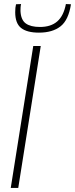

<svg xmlns="http://www.w3.org/2000/svg" viewBox="-20 -927 370 947"><path d="M33 0 144 -700H181L70 0ZM172 -766Q113 -766 84 -789Q55 -812 55 -867Q55 -890 59 -906L84 -907Q82 -899 81.5 -890.5Q81 -882 81 -873Q83 -829 107 -811.5Q131 -794 177 -794Q231 -794 262.5 -821.5Q294 -849 305 -907L330 -906Q318 -828 278.5 -797Q239 -766 172 -766Z"/></svg>

Font: Georama ExtraLight
Style: Italic
Weight: 200
Italic angle: -9°
Designer: Jean-Baptiste Levee
Foundry: Production Type
Version: Version 1.000